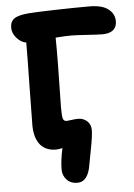

<svg xmlns="http://www.w3.org/2000/svg" viewBox="-60 -731 695 995"><g transform="rotate(-5 287.5 -233.5)"><path d="M301.8 219.2Q267.1 219.2 246.6 196.8Q226.1 174.3 226.1 145Q226.1 96.2 240.2 33.2Q219.7 38.1 206.1 38.1Q175.8 38.1 153.6 26.6Q131.3 15.1 118.9 -4.4Q106.4 -23.9 100.8 -46.6Q95.2 -69.3 95.2 -95.2Q95.2 -149.9 98.1 -301.5Q101.1 -453.1 101.1 -527.8Q72.8 -532.7 51.3 -557.9Q29.8 -583 29.8 -610.8Q29.8 -643.6 52 -658.7Q74.2 -673.8 130.9 -678.2Q163.6 -680.7 261.7 -683.3Q359.9 -686 442.9 -686Q508.8 -686 541 -661.1Q573.2 -636.2 573.2 -597.2Q573.2 -567.4 554 -551.8Q534.7 -536.1 499 -536.1Q473.6 -536.1 417.5 -540Q361.3 -543.9 336.9 -543.9Q306.6 -543.9 254.9 -540Q255.9 -484.9 254.9 -404.5Q253.9 -324.2 252.4 -256.8Q251 -189.5 251 -176.8Q251 -131.3 255.4 -118.2Q259.8 -105 274.9 -105Q280.3 -105 300 -107.9Q319.8 -110.8 335 -110.8Q361.3 -110.8 380.6 -93.3Q399.9 -75.7 399.9 -46.9Q399.9 -16.6 387 49.1Q374 114.7 372.1 127.9Q358.9 219.2 301.8 219.2Z"/></g></svg>

Font: Shantell Sans Bouncy
Style: Bold
Weight: 700
Designer: Stephen Nixon, Anya Danilova, Shantell Martin
Foundry: Arrow Type
Version: Version 1.006;[9816181b4]